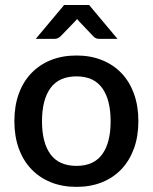

<svg xmlns="http://www.w3.org/2000/svg" viewBox="-20 -740 611 768"><path d="M286 -518Q342.5 -518 388.2 -499.5Q434 -481 466.2 -447Q498.5 -413 516 -364.5Q533.5 -316 533.5 -255.5Q533.5 -195 516 -146.5Q498.5 -98 466.2 -63.8Q434 -29.5 388.2 -11Q342.5 7.5 286 7.5Q229 7.5 183.2 -11Q137.5 -29.5 105 -63.8Q72.5 -98 55 -146.5Q37.5 -195 37.5 -255.5Q37.5 -316 55 -364.5Q72.5 -413 105 -447Q137.5 -481 183.2 -499.5Q229 -518 286 -518ZM286 -76.5Q355 -76.5 388.8 -122.8Q422.5 -169 422.5 -255Q422.5 -341 388.8 -387.8Q355 -434.5 286 -434.5Q216 -434.5 182 -387.8Q148 -341 148 -255Q148 -169 182 -122.8Q216 -76.5 286 -76.5ZM450 -584.5H378Q371.5 -584.5 365.2 -586.5Q359 -588.5 352.5 -595.5L297.5 -653.5Q293 -658 288.5 -664Q286 -661 283.8 -658.5Q281.5 -656 279 -653.5L223 -595.5Q217.5 -590 211 -587.2Q204.5 -584.5 197.5 -584.5H123L236.5 -720H336.5Z"/></svg>

Font: TypoPRO Lato
Style: Regular
Weight: 600
Designer: Lukasz Dziedzic with Adam Twardoch and Botio Nikoltchev
Foundry: tyPoland Lukasz Dziedzic
Version: Version 2.010; 2014-09-01; http://www.latofonts.com/